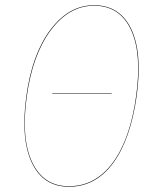

<svg xmlns="http://www.w3.org/2000/svg" viewBox="-20 -710 605 739"><path d="M341.8 -689.9Q441.4 -689.9 485.1 -598.1Q528.8 -506.3 505.9 -339.8Q482.4 -173.3 415.3 -82.3Q348.1 8.8 245.1 8.8Q147 8.8 103 -82.8Q59.1 -174.3 81.1 -337.9Q103 -501 174.1 -595.5Q245.1 -689.9 341.8 -689.9ZM341.8 -688Q246.1 -688 175.5 -593.8Q105 -499.5 83 -337.9Q60.5 -176.3 104.2 -84.7Q147.9 6.8 245.1 6.8Q347.2 6.8 414.3 -84.2Q481.4 -175.3 503.9 -339.8Q526.9 -504.9 483.6 -596.4Q440.4 -688 341.8 -688ZM410.2 -351.1 409.2 -349.1H181.2V-351.1Z"/></svg>

Font: Fira Sans Compressed Two
Style: Italic
Weight: 100
Width: 3
Italic angle: -8°
Designer: Carrois Corporate & Edenspiekermann AG
Foundry: Carrois Corporate GbR & Edenspiekermann AG
Version: Version 4.203;PS 004.203;hotconv 1.0.88;makeotf.lib2.5.64775